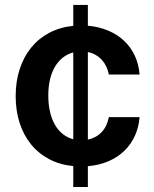

<svg xmlns="http://www.w3.org/2000/svg" viewBox="-20 -747 617 767"><path d="M272.7 -83.5Q218.8 -88.8 176 -111.5Q133.2 -134.2 103.5 -171Q73.9 -207.7 58.2 -256.6Q42.6 -305.4 42.6 -363.3Q42.6 -421.5 58.6 -470.7Q74.6 -519.9 104.4 -556.6Q134.2 -593.4 176.8 -615.9Q219.5 -638.5 272.7 -643.8V-727.3H331V-644.2Q375.4 -640.3 412.1 -624.8Q448.9 -609.4 475.7 -584Q502.5 -558.6 518.5 -524.5Q534.4 -490.4 537.6 -449.2H414.8Q411.6 -465.9 404.7 -480.8Q397.7 -495.7 387.1 -507.5Q376.4 -519.2 362.4 -527.3Q348.4 -535.5 331 -539.1V-189.3Q363.6 -196 385.7 -218.9Q407.7 -241.8 414.8 -279.1H537.6Q534.4 -238.6 518.8 -204.4Q503.2 -170.1 476.6 -144.4Q449.9 -118.6 413.2 -102.8Q376.4 -87 331 -83.1V0H272.7ZM272.7 -537.6Q250 -531.6 231.5 -517.2Q213.1 -502.8 199.9 -481Q186.8 -459.2 179.9 -430Q172.9 -400.9 172.9 -365.4Q172.9 -329.5 179.9 -299.9Q186.8 -270.2 199.8 -248Q212.7 -225.9 231.2 -211.3Q249.6 -196.7 272.7 -190.7Z"/></svg>

Font: Interop SemBd
Style: Regular
Weight: 600
Designer: Rasmus Andersson, Google, Jang Haemin
Foundry: jhaemin
Version: Version 1.008